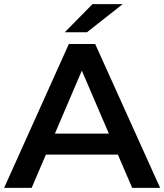

<svg xmlns="http://www.w3.org/2000/svg" viewBox="-25 -914 799 934"><path d="M-5 0 310 -700H438L754 0H618L347 -631H399L129 0ZM140 -162 175 -264H553L588 -162ZM290 -757 425 -894H572L398 -757Z"/></svg>

Font: MOST Montserrat SemiBold
Style: Regular
Weight: 600
Designer: Julieta Ulanovsky
Foundry: Julieta Ulanovsky
Version: Version 8.000;March 11, 2024;FontCreator 15.0.0.2926 64-bit